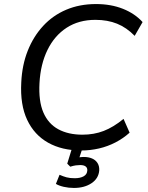

<svg xmlns="http://www.w3.org/2000/svg" viewBox="-20 -734 729 948"><path d="M381 9Q286 9 217.5 -29.5Q149 -68 114 -142.5Q79 -217 85 -327Q89 -413 117 -483.5Q145 -554 193 -606Q241 -658 307 -686Q373 -714 454 -714Q528 -714 587 -690.5Q646 -667 684 -625L645 -557Q605 -598 558 -617Q511 -636 451 -636Q369 -636 309 -597Q249 -558 214.5 -487.5Q180 -417 175 -324Q170 -235 194 -179Q218 -123 267.5 -96Q317 -69 387 -69Q444 -69 492 -87.5Q540 -106 590 -147L620 -79Q589 -51 550.5 -31Q512 -11 469 -1Q426 9 381 9ZM345 194Q319 194 295 188.5Q271 183 256 174L274 129Q292 137 308.5 141.5Q325 146 349 146Q376 146 393 136.5Q410 127 411 108Q412 95 403 88Q394 81 376 81Q366 81 354.5 82.5Q343 84 327 89L312 74L341 -20H393L368 56L345 49Q357 45 370 43Q383 41 394 41Q417 41 434.5 48.5Q452 56 461.5 71Q471 86 470 107Q467 147 432 170.5Q397 194 345 194Z"/></svg>

Font: Nunito Sans 10pt
Style: Italic
Weight: 400
Italic angle: -9°
Designer: Vernon Adams
Foundry: Vernon Adams
Version: Version 3.101;gftools[0.9.27]